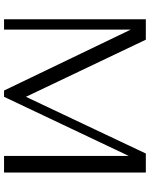

<svg xmlns="http://www.w3.org/2000/svg" viewBox="84 -824 740 948"><g transform="rotate(90 454.0 -350.0)"><path d="M832 -700V0H750V-616L458 0H427L126 -626V0H75V-700H176L458 -108L738 -700Z"/></g></svg>

Font: Fahkwang Light
Style: Regular
Weight: 300
Version: Version 1.000; ttfautohint (v1.6)